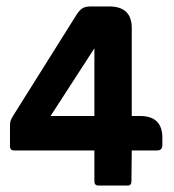

<svg xmlns="http://www.w3.org/2000/svg" viewBox="-20 -576 541 596"><path d="M273 -109H24Q11 -109 11 -122V-186Q11 -196 13 -201.5Q15 -207 21 -217L218 -531Q225 -542 234 -549Q243 -556 262 -556H319Q389 -556 389 -489V-216H414Q484 -216 484 -149V-126Q484 -109 468 -109H389L388 -13Q388 0 376 0H286Q273 0 273 -13ZM137 -216H273V-426Z"/></svg>

Font: Zain ExtraBold
Style: Regular
Weight: 800
Designer: Zain,Boutros
Foundry: Mobile Telecommunications Company (Zain), 2024
Version: Version 1.50; ttfautohint (v1.8.4)